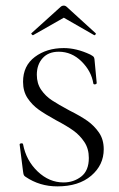

<svg xmlns="http://www.w3.org/2000/svg" viewBox="-20 -651 425 683"><path d="M227 -258Q267 -238 291 -221Q315 -204 332 -179.5Q349 -155 349 -120Q349 -64 304.5 -26Q260 12 184 12Q121 12 71 -22Q66 -25 64.5 -29Q63 -33 62 -41L50 -136Q49 -140 55 -141Q61 -142 62 -138Q73 -80 114 -41Q155 -2 206 -2Q242 -2 269 -23Q296 -44 296 -89Q296 -122 280 -146Q264 -170 241 -186.5Q218 -203 180 -223Q140 -245 117 -261.5Q94 -278 78 -302Q62 -326 62 -360Q62 -417 104 -448.5Q146 -480 207 -480Q252 -480 301 -457Q310 -452 312.5 -449.5Q315 -447 316 -441L324 -356Q324 -352 318.5 -351Q313 -350 312 -354Q305 -398 270 -432.5Q235 -467 189 -467Q152 -467 131.5 -444Q111 -421 111 -385Q111 -354 126.5 -331.5Q142 -309 165 -294Q188 -279 227 -258ZM207 -631Q213 -631 218 -626L320 -533Q321 -533 321 -531Q321 -529 318.5 -527Q316 -525 315 -526L207 -588L98 -526Q96 -525 93 -528.5Q90 -532 92 -533L195 -626Q200 -631 207 -631Z"/></svg>

Font: Cormorant SC Light
Style: Regular
Weight: 300
Designer: Christian Thalmann (Catharsis Fonts)
Foundry: Catharsis Fonts
Version: Version 4.000